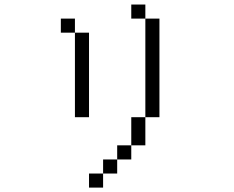

<svg xmlns="http://www.w3.org/2000/svg" viewBox="-20 -770 1040 852"><path d="M437.5 0H375V62.5H437.5ZM437.5 0H500V-62.5H437.5ZM500 -62.5H562.5V-125H500ZM562.5 -125H625Q625 -125 625 -250H562.5Q562.5 -250 562.5 -125ZM625 -250H687.5V-687.5H625ZM312.5 -625Q312.5 -625 312.5 -250H375Q375 -250 375 -625ZM312.5 -625V-687.5H250V-625ZM625 -687.5V-750H562.5V-687.5Z"/></svg>

Font: Unifont
Style: Regular
Weight: 500
Version: Version 13.0.05